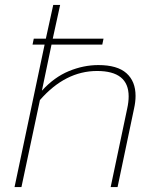

<svg xmlns="http://www.w3.org/2000/svg" viewBox="-20 -759 622 779"><path d="M161 -578H112L117 -602H166L196 -739H224L194 -602H400L395 -578H189L150 -391Q200 -446 259.5 -470.5Q319 -495 379 -495Q456 -495 493 -462Q530 -429 530 -370Q530 -346 524 -319L457 0H429L496 -318Q502 -345 502 -368Q502 -471 374 -471Q245 -471 142 -353L67 0H39Z"/></svg>

Font: Prompt Thin
Style: Italic
Weight: 250
Italic angle: -12°
Designer: Katatrad Team
Foundry: CadsonDemak
Version: Version 1.001